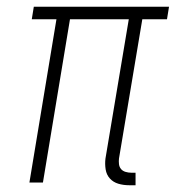

<svg xmlns="http://www.w3.org/2000/svg" viewBox="-20 -540 540 568"><path d="M362 8Q345 8 330 3.5Q315 -1 305 -12Q295 -23 292.5 -39Q290 -55 292 -71L361 -483H187L107 0H67L147 -483H74L80 -520H480L474 -483H401L332 -71Q331 -63 332 -54.5Q333 -46 338 -40Q343 -34 351.5 -31.5Q360 -29 369 -29H381V8Z"/></svg>

Font: Iosevka Curly Slab Extralight
Style: Italic
Weight: 200
Italic angle: -9°
Monospace: yes
Designer: Belleve Invis
Foundry: Belleve Invis
Version: Version 22.1.2; ttfautohint (v1.8.4)